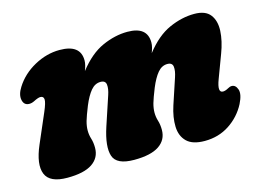

<svg xmlns="http://www.w3.org/2000/svg" viewBox="-71 -582 971 716"><g transform="rotate(-15 414.5 -224.0)"><path d="M299 -136.5 336 -248Q344 -271.5 342 -287.5Q340 -303.5 321 -303.5Q299.5 -303.5 283.5 -284.5Q267.5 -265.5 253 -230.5Q238.5 -194.5 233.2 -175.8Q228 -157 228 -140.5Q228 -123.5 233 -107.8Q238 -92 238 -71.5Q238 -33 206.2 -11.5Q174.5 10 110 10Q42 10 26.5 -28.5Q11 -67 41 -136.5L89.5 -249Q104 -282.5 103 -294.8Q102 -307 89.5 -307Q81 -307 63.5 -298Q53.5 -293 44 -293Q23.5 -293 19 -314.5Q14.5 -336 31.5 -362.5Q58.5 -405.5 106.2 -431.8Q154 -458 204 -458Q284.5 -458 284.5 -396.5Q284.5 -387.5 282 -377.8Q279.5 -368 275.5 -357.5Q319.5 -414 368.8 -436Q418 -458 466 -458Q542.5 -458 542.5 -396.5Q542.5 -387.5 540 -377.8Q537.5 -368 533.5 -357.5Q577.5 -414 626.8 -436Q676 -458 724 -458Q767 -458 785.2 -434.5Q803.5 -411 801.8 -372.2Q800 -333.5 782.5 -287.5L749.5 -199.5Q731 -150.5 753.5 -150.5Q762.5 -150.5 774 -157Q782.5 -162 789.5 -162Q804.5 -162 811.2 -143Q818 -124 800.5 -89Q777.5 -45 735.8 -17.5Q694 10 640.5 10Q593.5 10 571.5 -11.5Q549.5 -33 548.2 -69.2Q547 -105.5 561 -148.5L594 -248Q602 -271.5 600 -287.5Q598 -303.5 579 -303.5Q557.5 -303.5 541.5 -284.5Q525.5 -265.5 511 -230.5Q496.5 -194.5 491.2 -175.8Q486 -157 486 -140.5Q486 -123.5 491 -107.8Q496 -92 496 -71.5Q496 -33 464.2 -11.5Q432.5 10 368 10Q300 10 287.8 -27.5Q275.5 -65 299 -136.5Z"/></g></svg>

Font: Fraunces 144pt SuperSoft Black
Style: Italic
Weight: 900
Italic angle: -16°
Version: Version 1.000;[b76b70a41]